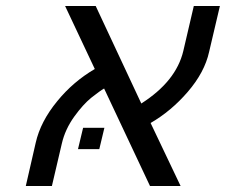

<svg xmlns="http://www.w3.org/2000/svg" viewBox="-20 -620 753 640"><path d="M257 -194H328L311 -123H240ZM677 -447Q662 -379 606 -314Q551 -250 482 -210L582 0H480L327 -325Q313 -317 284 -294Q257 -272 228 -232Q197 -189 186 -141L153 0H66L99 -144Q115 -215 171 -283Q224 -348 296 -390L197 -600H299L451 -275Q567 -349 591 -450L626 -600H713Z"/></svg>

Font: Miedinger
Style: Italic
Weight: 400
Italic angle: -13°
Version: Version 001.000